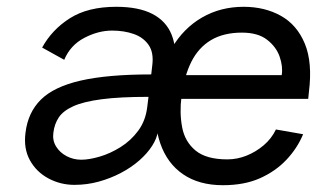

<svg xmlns="http://www.w3.org/2000/svg" viewBox="-20 -532 981 565"><path d="M636 13Q566 13 519 -19Q472 -51 451.5 -110.5Q431 -170 441 -250Q451 -332 485.5 -390.5Q520 -449 574.5 -480.5Q629 -512 697 -512Q759 -512 806.5 -485.5Q854 -459 877 -403.5Q900 -348 889 -261L887 -241H508L516 -311H809Q813 -336 803 -365Q793 -394 766 -415Q739 -436 692 -436Q638 -436 601 -414Q564 -392 543 -350Q522 -308 514 -247Q508 -200 516 -157.5Q524 -115 555.5 -89Q587 -63 649 -63Q678 -63 705.5 -74Q733 -85 756 -104.5Q779 -124 792 -151L872 -137Q855 -96 823 -62Q791 -28 745 -7.5Q699 13 636 13ZM199 12Q158 12 122.5 -7Q87 -26 68 -60.5Q49 -95 55 -141Q62 -201 100.5 -239Q139 -277 218 -295Q297 -313 425 -313L428 -339Q433 -377 417.5 -399.5Q402 -422 373.5 -432Q345 -442 310 -442Q269 -442 228 -420.5Q187 -399 169 -356L104 -392Q133 -445 186 -478.5Q239 -512 322 -512Q388 -512 428.5 -491Q469 -470 485 -430Q501 -390 494 -332L471 -148L445 -147Q442 -125 427.5 -102.5Q413 -80 389.5 -59.5Q366 -39 335.5 -23Q305 -7 270.5 2.5Q236 12 199 12ZM219 -62Q242 -62 273 -71Q304 -80 334.5 -99Q365 -118 386.5 -147Q408 -176 413 -215L417 -247Q333 -247 279.5 -240Q226 -233 196 -219.5Q166 -206 153 -186.5Q140 -167 137 -141Q134 -119 145 -101Q156 -83 176 -72.5Q196 -62 219 -62Z"/></svg>

Font: Inclusive Sans
Style: Italic
Weight: 400
Italic angle: -7°
Designer: Olivia King
Foundry: Olivia King
Version: Version 2.004